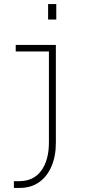

<svg xmlns="http://www.w3.org/2000/svg" viewBox="-20 -720 440 940"><path d="M215.5 -700H255.5V-624.5H215.5ZM48 200V167H73Q144.5 167 182 115.5Q219.5 64 219.5 -23V-468H57V-500H253.5V-20.5Q253.5 44.5 232.2 94.2Q211 144 171.5 172Q132 200 77 200Z"/></svg>

Font: Trispace SemiCondensed Thin
Style: Regular
Weight: 100
Width: 4
Designer: Tyler Finck
Foundry: Etcetera Type Company
Version: Version 1.210; ttfautohint (v1.8.3)